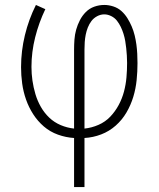

<svg xmlns="http://www.w3.org/2000/svg" viewBox="-20 -550 640 775"><path d="M279 205V7Q246 5 214 -6.5Q182 -18 157 -39.5Q132 -61 114 -89Q96 -117 85 -148.5Q74 -180 69.5 -213Q65 -246 65 -279Q65 -344 80.5 -408Q96 -472 125 -530L163 -513Q137 -459 122 -399.5Q107 -340 107 -280Q107 -252 111 -224.5Q115 -197 123 -170Q131 -143 145 -118.5Q159 -94 179 -75Q199 -56 225 -45Q251 -34 279 -31V-350Q279 -370 280.5 -390.5Q282 -411 287.5 -430.5Q293 -450 302.5 -468.5Q312 -487 326.5 -501.5Q341 -516 360.5 -523Q380 -530 401 -530Q419 -530 437.5 -524Q456 -518 470 -505.5Q484 -493 494 -477Q504 -461 511.5 -443.5Q519 -426 523.5 -407.5Q528 -389 530.5 -370.5Q533 -352 534 -333Q535 -314 535 -295Q535 -261 531.5 -226.5Q528 -192 518 -159Q508 -126 490.5 -96Q473 -66 447 -43Q421 -20 388.5 -7.5Q356 5 321 7V205ZM321 -31Q350 -34 377.5 -46Q405 -58 425 -79Q445 -100 459 -126Q473 -152 480.5 -180.5Q488 -209 490.5 -238Q493 -267 493 -296Q493 -311 492 -326Q491 -341 489.5 -355.5Q488 -370 485.5 -384.5Q483 -399 478.5 -413.5Q474 -428 467.5 -441.5Q461 -455 452 -466.5Q443 -478 429 -485Q415 -492 401 -492Q386 -492 372 -484.5Q358 -477 349 -465Q340 -453 334.5 -439Q329 -425 326 -410Q323 -395 322 -380Q321 -365 321 -350Z"/></svg>

Font: Iosevka Slab XLtEx
Style: Regular
Weight: 200
Width: 7
Monospace: yes
Designer: Belleve Invis
Foundry: Belleve Invis
Version: Version 11.1.0; ttfautohint (v1.8.3)